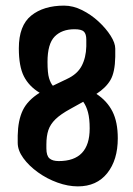

<svg xmlns="http://www.w3.org/2000/svg" viewBox="-20 -670 474 683"><path d="M257 -7Q222 -7 184.5 -20.5Q147 -34 115 -57Q83 -80 63 -107.5Q43 -135 43 -162V-188Q44 -242 61 -277.5Q78 -313 121 -340Q83 -363 65 -398.5Q47 -434 47 -498Q47 -579 91 -614.5Q135 -650 208 -650Q240 -650 272 -634Q304 -618 330.5 -593.5Q357 -569 373.5 -543Q390 -517 390 -497V-468Q389 -413 373 -385.5Q357 -358 323 -336Q361 -311 380 -273.5Q399 -236 399 -178Q399 -101 361.5 -54Q324 -7 257 -7ZM149 -450Q149 -410 154.5 -392Q160 -374 168 -365L218 -389Q255 -406 270.5 -435.5Q286 -465 287 -505V-529Q287 -549 278.5 -557.5Q270 -566 245 -566Q200 -566 174.5 -540Q149 -514 149 -450ZM145 -142Q145 -116 156 -106.5Q167 -97 189 -97Q299 -97 299 -213Q299 -248 293 -270.5Q287 -293 276 -308L231 -283Q196 -264 177.5 -246Q159 -228 152 -207Q145 -186 145 -156Z"/></svg>

Font: Jaini Purva
Style: Regular
Weight: 400
Designer: Maithili Shingre, Girish Dalvi (Devanagari), Taresh Vohra (Latin)
Foundry: Ek Type
Version: Version 2.000; ttfautohint (v1.8.4.7-5d5b)